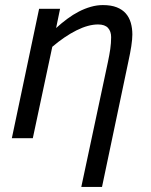

<svg xmlns="http://www.w3.org/2000/svg" viewBox="-20 -547 597 760"><path d="M301.8 192.9 407.2 -301.8Q413.1 -329.6 416.5 -353Q419.9 -376.5 419.9 -399.9Q419.9 -422.9 407.5 -436.5Q395 -450.2 368.2 -450.2Q329.6 -450.2 282.7 -426.8Q235.8 -403.3 187 -361.8L109.9 0H26.9L134.8 -512.2H217.8L202.1 -436Q223.6 -455.6 246.3 -472.4Q269 -489.3 292.2 -501.2Q315.4 -513.2 339.4 -520Q363.3 -526.9 387.2 -526.9Q419.9 -526.9 442.1 -518.1Q464.4 -509.3 478 -493.7Q491.7 -478 497.8 -456.5Q503.9 -435.1 503.9 -410.2Q503.9 -392.1 499.8 -364.7Q495.6 -337.4 487.8 -301.8L383.8 192.9Z"/></svg>

Font: Lorenzo Sans
Style: Italic
Weight: 400
Italic angle: -12°
Foundry: Intel Corporation
Version: Version 1.00; ttfautohint (v1.5)